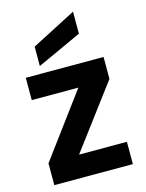

<svg xmlns="http://www.w3.org/2000/svg" viewBox="-121 -885 726 958"><g transform="rotate(-15 241.5 -406.0)"><path d="M443.8 -115.2V0H38.1V-112.8L279.8 -439H39.1V-554.2H440.9V-440.9L196.8 -115.2ZM122.1 -592.8V-692.9L352.1 -812V-698.2Z"/></g></svg>

Font: PoppinsZ SemiBold
Style: Regular
Weight: 600
Designer: Ninad Kale (Devanagari), Jonny Pinhorn (Latin)
Foundry: Indian Type Foundry
Version: Version 3.002;FEAKit 1.0